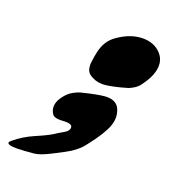

<svg xmlns="http://www.w3.org/2000/svg" viewBox="-147 -437 594 659"><g transform="rotate(20 150.5 -107.5)"><path d="M217.4 -128.2Q253.9 -128.2 264.8 -100Q275.8 -71.8 264.6 -41.2Q252.2 -7.2 210.2 45.9Q204.6 53.3 198.7 60Q192.8 66.6 184.6 72.8Q176.5 79 171.7 82.8Q166.8 86.5 155.7 92.7Q144.6 98.9 140.8 101Q137.1 103.1 122.6 110.5Q108 118 104.4 119.7Q70.5 137.1 49.8 139.6Q6.9 143.7 -12.9 143.7Q-50.4 143.7 -46.4 132.9Q-45.2 129.6 -39.8 125.5Q-8.4 98.9 33.6 81.1Q75.6 63.3 95.2 50Q99.4 46.7 110.6 40.5Q121.7 34.3 127.8 29.7Q133.9 25.2 136 19.3Q143 0.3 112.4 0.3Q108.4 0.3 102.3 0.7Q96.3 1.1 93.3 1.1Q70.6 1.1 64.4 -8.8Q50.9 -28.7 59.6 -52.8Q64.8 -66.9 79.7 -83.5Q89.5 -94.2 102.5 -101.3Q115.4 -108.3 125.3 -111.2Q135.3 -114.1 154.5 -118.3Q199.6 -128.2 217.4 -128.2ZM138.5 -179.7Q121.6 -192.4 126.3 -226.6Q131.2 -261.7 137.3 -278.3Q149 -310.5 177.3 -329.1Q221.5 -359.4 265.4 -359.4Q306.4 -359.4 331 -333Q358.4 -303.7 341.4 -256.8Q333.9 -236.3 314.6 -210Q306.7 -199.2 294.8 -191.9Q282.9 -184.6 275.1 -182.1Q267.4 -179.7 249 -174.8Q206.1 -164.1 186.5 -164.1Q160.2 -164.1 138.5 -179.7Z"/></g></svg>

Font: Essays1743
Style: Italic
Weight: 500
Italic angle: -10°
Designer: Based on the typeface in a 1743 English translation of the essays of Montaigne.  PostScript/TrueType font designed by Jo
Version: Version 002.100